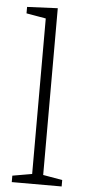

<svg xmlns="http://www.w3.org/2000/svg" viewBox="-55 -800 384 832"><g transform="rotate(5 137.5 -384.0)"><path d="M162 -35 154 -44 246 -28V0H29V-28L121 -44L114 -35V-727L121 -718L29 -734V-762L162 -768Z"/></g></svg>

Font: Bitter Thin Light
Style: Regular
Weight: 300
Version: Version 2.002